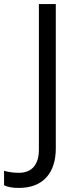

<svg xmlns="http://www.w3.org/2000/svg" viewBox="-98 -734 385 942"><path d="M-5.9 188Q-51.8 188 -78.1 174.8V104Q-43.5 113.8 -5.9 113.8Q42.5 113.8 67.6 84.5Q92.8 55.2 92.8 0V-713.9H175.8V-6.8Q175.8 85.9 128.9 137Q82 188 -5.9 188Z"/></svg>

Font: Samim FD
Style: FD
Weight: 400
Foundry: DejaVu fonts team - Redesigned by Saber Rastikerdar
Version: Version 4.0.5